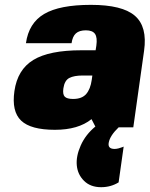

<svg xmlns="http://www.w3.org/2000/svg" viewBox="-20 -529 623 799"><path d="M377.4 -2.9H376.5L360.8 -33.2Q305.7 11.2 208.5 11.2Q107.9 11.2 67.9 -27.1Q27.8 -65.4 40 -149.9Q52.7 -239.3 118.7 -279.5Q184.6 -319.8 318.8 -319.8H377.9L380.9 -338.9Q385.7 -372.6 375.5 -387.7Q365.2 -402.8 337.4 -402.8Q310.1 -402.8 295.9 -390.1Q281.7 -377.4 277.8 -349.1H87.9Q99.6 -433.1 163.8 -470.9Q228 -508.8 358.4 -508.8Q488.8 -508.8 541.3 -463.4Q593.8 -418 579.6 -317.9L534.7 1H473.6Q438 35.2 432.6 64Q427.2 90.8 457 90.8Q464.4 90.8 473.6 88.4Q482.9 85.9 488.8 83.5L494.6 81.1L473.6 230Q440.9 250 400.9 250Q356.4 250 329.8 223.6Q303.2 197.3 299.6 159.4Q295.9 121.6 315.9 76.4Q335.9 31.2 377.4 -2.9ZM364.3 -214.8H324.2Q288.6 -214.8 268.6 -204.6Q248.5 -194.3 243.7 -161.1Q240.2 -136.2 249.5 -126.7Q258.8 -117.2 284.2 -117.2Q320.8 -117.2 338.6 -137.7Q356.4 -158.2 361.8 -196.8Z"/></svg>

Font: Fivo Sans Black
Style: Regular
Weight: 900
Designer: Alexander Slobzheninov
Foundry: Alexander Slobzheninov
Version: 1.0